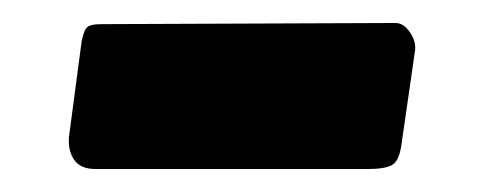

<svg xmlns="http://www.w3.org/2000/svg" viewBox="-20 -347 420 167"><path d="M329 -220Q327 -207 321 -203.5Q315 -200 300 -200H63Q50 -200 44.5 -208Q39 -216 40 -228L51 -311Q53 -321 56 -323.5Q59 -326 68 -326L324 -327Q331 -327 336.5 -319Q342 -311 341 -303Z"/></svg>

Font: Libre Franklin ExtraBold
Style: Italic
Weight: 800
Italic angle: -8°
Designer: Pablo Impallari, Rodrigo Fuenzalida, Nhung Nguyen
Foundry: Impallari Type
Version: Version 3.000